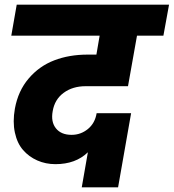

<svg xmlns="http://www.w3.org/2000/svg" viewBox="-20 -760 736 813"><path d="M27.8 -608.9 50.8 -740.2H695.8L671.9 -608.9H560.1L522 -395H342.8Q287.6 -395 249.5 -366.9Q211.4 -338.9 203.1 -289.1Q194.8 -244.1 216.8 -216.6Q238.8 -189 283.2 -189Q321.8 -189 352.1 -213.6Q382.3 -238.3 389.2 -280.8H535.2L480 33.2H326.2L352.1 -115.2Q300.3 -64.9 214.8 -64.9Q173.3 -64.9 137.9 -80.6Q102.5 -96.2 77.6 -124.8Q52.7 -153.3 43 -198.7Q33.2 -244.1 43 -299.8Q56.6 -375 101.3 -427.5Q146 -480 209.5 -504.4Q272.9 -528.8 351.1 -528.8H388.2L401.9 -608.9Z"/></svg>

Font: Poppins
Style: Bold Italic
Weight: 700
Italic angle: -10°
Designer: Ninad Kale (Devanagari), Jonny Pinhorn (Latin)
Foundry: Indian Type Foundry
Version: Version 3.200;PS 1.000;hotconv 16.6.54;makeotf.lib2.5.65590